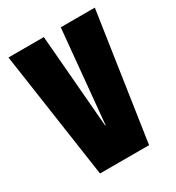

<svg xmlns="http://www.w3.org/2000/svg" viewBox="-147 -683 713 776"><g transform="rotate(-30 209.5 -295.5)"><path d="M94 0 8 -591H173L209 -157H211L252 -591H411L323 0Z"/></g></svg>

Font: Alumni Sans Black
Style: Regular
Weight: 900
Designer: Robert E. Leuschke
Foundry: Robert E. Leuschke
Version: Version 1.018